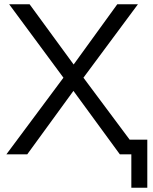

<svg xmlns="http://www.w3.org/2000/svg" viewBox="-20 -725 719 902"><path d="M10 0 278 -360 23 -705H119L326 -422L531 -705H628L372 -360L589 -69H672V157H597V0H543L325 -298L108 0Z"/></svg>

Font: Nunito Sans
Style: Regular
Weight: 400
Designer: Vernon Adams
Foundry: Vernon Adams
Version: Version 3.101; ttfautohint (v1.8.4.7-5d5b);gftools[0.9.27]